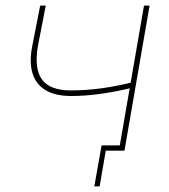

<svg xmlns="http://www.w3.org/2000/svg" viewBox="-20 -540 607 688"><path d="M344 -19H411L407 0H359L337 128H318ZM96 -377 124 -520H144L116 -376Q102 -294 130.5 -255Q159 -216 234 -216Q289 -216 346.5 -224Q404 -232 457 -246L454 -226Q442 -223 430 -220Q381 -209 331.5 -202.5Q282 -196 234 -196Q179 -196 144 -216.5Q109 -237 96.5 -277.5Q84 -318 96 -377ZM496 -520H516L426 0H406Z"/></svg>

Font: Fixel Italic Variable Display Thin
Style: Italic
Weight: 100
Italic angle: -10°
Designer: AlfaBravo + MacPaw
Foundry: Kyrylo Tkachov, Marchela Mozhyna, Serhii Makarenko, Maria Weinstein, Zakhar Kryvoshyya
Version: Version 1.210;Glyphs 3.2 (3217)